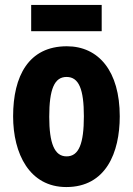

<svg xmlns="http://www.w3.org/2000/svg" viewBox="-20 -746 538 776"><path d="M391 -726H106V-620H391ZM464 -276C464 -458 379 -559 250 -559C96 -559 33 -439 33 -276C33 -125 99 10 248 10C408 10 464 -129 464 -276ZM179 -274C179 -386 200 -435 249 -435C299 -435 319 -385 319 -276C319 -166 299 -114 249 -114C200 -114 179 -167 179 -274Z"/></svg>

Font: Noto Sans Sinhala UI ExtraCondensed ExtraBold
Style: Regular
Weight: 800
Width: 2
Designer: Jelle Bosma - Monotype Design Team
Foundry: Monotype Imaging Inc.
Version: Version 2.006